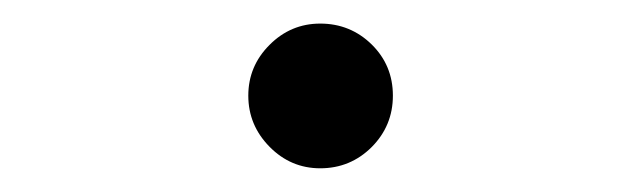

<svg xmlns="http://www.w3.org/2000/svg" viewBox="-20 -142 541 162"><path d="M189.5 -61.3Q189.5 -86.2 207.4 -104.1Q225.3 -122.1 250.2 -122.1Q275.6 -122.1 293.6 -104.5Q311.5 -86.9 311.5 -61.3Q311.5 -35.9 293.6 -17.9Q275.6 0 250.2 0Q225.3 0 207.4 -18.2Q189.5 -36.4 189.5 -61.3Z"/></svg>

Font: BabelStone Marchen
Style: Regular
Weight: 400
Designer: Andrew West
Foundry: Andrew West
Version: Version 9.003 2021-11-11